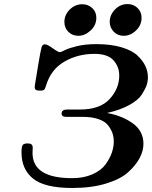

<svg xmlns="http://www.w3.org/2000/svg" viewBox="-20 -914 748 945"><path d="M85.9 -163.1Q85.9 -192.9 92 -200.4Q98.1 -208 113.8 -208H118.2Q141.1 -208 141.1 -187Q141.1 -184.1 140.6 -175Q140.1 -166 140.1 -161.1Q140.1 -37.1 335 -37.1Q392.1 -37.1 435.1 -56.2Q478 -75.2 499.5 -105Q521 -134.8 530.5 -162.8Q540 -190.9 540 -216.8Q540 -238.8 533.9 -257.3Q527.8 -275.9 512.9 -295.9Q498 -315.9 465.6 -327.4Q433.1 -338.9 386.2 -338.9H305.2Q283.2 -338.9 283.2 -355Q283.2 -375 311 -375H374Q472.2 -375 519.5 -426.5Q566.9 -478 566.9 -542Q566.9 -585.9 538.3 -617.4Q509.8 -648.9 444.8 -648.9Q362.8 -648.9 296.4 -610.4Q230 -571.8 206.1 -491.2Q202.1 -476.1 196.5 -471.9Q190.9 -467.8 178.2 -467.8Q163.1 -467.8 157 -471.4Q150.9 -475.1 150.9 -485.8Q150.9 -492.7 151.9 -496.1Q158.7 -536.1 168 -594.2Q180.2 -667.5 184.6 -681.6Q189 -695.8 200.9 -695.8Q212.9 -695.8 239.5 -676.5Q266.1 -657.2 274.9 -657.2Q279.8 -657.2 298.8 -667Q317.9 -676.8 358.4 -686.8Q398.9 -696.8 455.1 -696.8Q526.9 -696.8 579.3 -680.9Q631.8 -665 658.4 -638.9Q685.1 -612.8 696.5 -586.9Q708 -561 708 -533.2Q708 -514.2 701.9 -495.6Q695.8 -477.1 678.5 -449.5Q661.1 -421.9 617.2 -397.5Q573.2 -373 506.8 -357.9Q581.1 -344.7 633.5 -306.9Q686 -269 686 -206.1Q686 -171.9 667.5 -136.5Q648.9 -101.1 611.1 -66.7Q573.2 -32.2 501.7 -10.5Q430.2 11.2 335.9 11.2Q199.7 11.2 142.8 -34.9Q85.9 -81.1 85.9 -163.1ZM296.9 -806.2Q296.9 -840.3 323 -866.7Q349.1 -893.1 384.8 -893.1Q413.6 -893.1 433.8 -874.5Q454.1 -856 454.1 -826.2Q454.1 -790 426 -763.9Q397.9 -737.8 365.2 -737.8Q336.4 -737.8 316.7 -757.1Q296.9 -776.4 296.9 -806.2ZM520 -807.1Q520 -840.3 545.9 -867.2Q571.8 -894 607.9 -894Q636.7 -894 656.7 -875Q676.8 -856 676.8 -826.2Q676.8 -790 649.4 -763.9Q622.1 -737.8 588.9 -737.8Q559.1 -737.8 539.6 -758.1Q520 -778.3 520 -807.1Z"/></svg>

Font: CMU Serif Extra
Style: BoldSlanted
Weight: 700
Italic angle: -9.46001°
Version: Version 0.7.0